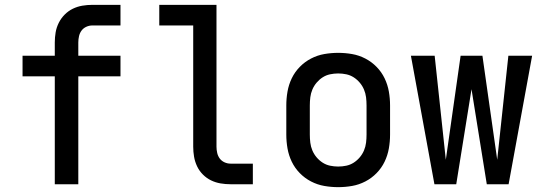

<svg xmlns="http://www.w3.org/2000/svg" viewBox="-20 -760 2240 792"><path d="M206 0V-445H73V-530H206V-585Q206 -606 209.5 -626.5Q213 -647 222.5 -666Q232 -685 247 -700Q262 -715 280.5 -724Q299 -733 319.5 -736.5Q340 -740 361 -740H477V-655H361Q348 -655 336 -649.5Q324 -644 316.5 -634Q309 -624 306 -611Q303 -598 303 -585V-530H477V-445H303V0Z M1023 0H931Q910 0 889.5 -3.5Q869 -7 850.5 -16Q832 -25 817 -40Q802 -55 793 -74Q784 -93 780.5 -113.5Q777 -134 777 -155V-655H637V-740H873V-155Q873 -142 876 -129Q879 -116 886.5 -106Q894 -96 906 -90.5Q918 -85 931 -85H1023Z M1375 12Q1346 12 1317.5 7Q1289 2 1263 -11.5Q1237 -25 1216.5 -46Q1196 -67 1183.5 -93Q1171 -119 1166 -147.5Q1161 -176 1161 -205V-325Q1161 -354 1166 -382.5Q1171 -411 1183.5 -437Q1196 -463 1216.5 -484Q1237 -505 1263 -518.5Q1289 -532 1317.5 -537Q1346 -542 1375 -542Q1404 -542 1432.5 -537Q1461 -532 1487 -518.5Q1513 -505 1533.5 -484Q1554 -463 1566.5 -437Q1579 -411 1584 -382.5Q1589 -354 1589 -325V-205Q1589 -176 1584 -147.5Q1579 -119 1566.5 -93Q1554 -67 1533.5 -46Q1513 -25 1487 -11.5Q1461 2 1432.5 7Q1404 12 1375 12ZM1375 -73Q1392 -73 1408.5 -76.5Q1425 -80 1439 -89Q1453 -98 1464 -111Q1475 -124 1481.5 -139.5Q1488 -155 1490 -171.5Q1492 -188 1492 -205V-325Q1492 -342 1490 -358.5Q1488 -375 1481.5 -390.5Q1475 -406 1464 -419Q1453 -432 1439 -441Q1425 -450 1408.5 -453.5Q1392 -457 1375 -457Q1358 -457 1341.5 -453.5Q1325 -450 1311 -441Q1297 -432 1286 -419Q1275 -406 1268.5 -390.5Q1262 -375 1260 -358.5Q1258 -342 1258 -325V-205Q1258 -188 1260 -171.5Q1262 -155 1268.5 -139.5Q1275 -124 1286 -111Q1297 -98 1311 -89Q1325 -80 1341.5 -76.5Q1358 -73 1375 -73Z M1772 0 1675 -530H1773L1819 -101L1880 -530H1970L2031 -101L2077 -530H2175L2078 0H1988L1925 -392L1862 0Z"/></svg>

Font: Lode Dark Term
Style: Bold
Weight: 700
Monospace: yes
Designer: Belleve Invis
Foundry: Belleve Invis
Version: Version 29.2.0